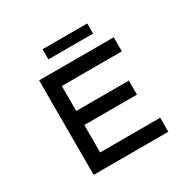

<svg xmlns="http://www.w3.org/2000/svg" viewBox="-185 -1047 1231 1232"><g transform="rotate(-30 430.5 -431.0)"><path d="M165 0V-700H718V-596H273V-104H718V0ZM222 -307V-411H663V-307ZM284 -787V-862H615V-787Z"/></g></svg>

Font: Lexend Tera
Style: Regular
Weight: 400
Designer: Bonnie Shaver-Troup, Thomas Jockin
Foundry: Lexend
Version: Version 1.007